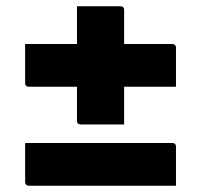

<svg xmlns="http://www.w3.org/2000/svg" viewBox="-20 -620 640 611"><path d="M225 -600Q266 -600 298 -600Q330 -600 364 -600Q369 -600 372 -597Q375 -594 375 -589Q375 -543 375 -497.5Q375 -452 375 -406.5Q375 -361 375 -315.5Q375 -270 375 -224Q338 -224 306 -224Q274 -224 236 -224Q231 -224 228 -227Q225 -230 225 -235Q225 -280 225 -324.5Q225 -369 225 -413.5Q225 -458 225 -502Q225 -529 225 -554Q225 -579 225 -600ZM60 -480H529Q533 -480 535 -478.5Q537 -477 538.5 -475Q540 -473 540 -469Q540 -435 540 -407Q540 -379 540 -344H71Q66 -344 63 -347Q60 -350 60 -355Q60 -390 60 -418Q60 -446 60 -480ZM60 -165H529Q533 -165 535 -163.5Q537 -162 538.5 -160Q540 -158 540 -154Q540 -120 540 -92Q540 -64 540 -29H71Q68 -29 65.5 -30.5Q63 -32 61.5 -34.5Q60 -37 60 -40Q60 -75 60 -103Q60 -131 60 -165Z"/></svg>

Font: Recursive ExtraBold
Style: Regular
Weight: 800
Version: Version 1.085